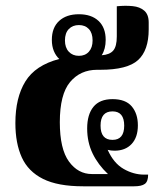

<svg xmlns="http://www.w3.org/2000/svg" viewBox="-20 -654 582 674"><path d="M272 0Q183 0 131 -26Q79 -52 56.5 -101.5Q34 -151 34 -222Q34 -311 69 -368Q104 -425 188 -447Q176 -458 169 -475Q162 -492 162 -514Q162 -557 187.5 -580.5Q213 -604 257 -604Q301 -604 326 -580.5Q351 -557 351 -514Q351 -482 337 -460Q365 -462 377.5 -476.5Q390 -491 390 -526V-632Q420 -635 445.5 -632.5Q471 -630 486.5 -616.5Q502 -603 502 -575V-551Q502 -477 464.5 -443Q427 -409 332 -409H321Q262 -409 226 -366Q190 -323 190 -225Q190 -131 222 -87Q254 -43 303 -43H359Q324 -76 305 -115.5Q286 -155 286 -203Q286 -252 308 -279Q330 -306 375 -306Q421 -306 442.5 -280.5Q464 -255 464 -214Q464 -172 442 -148.5Q420 -125 382 -125Q369 -125 358 -128Q379 -81 414 -61Q449 -41 486 -41H500Q500 -17 488.5 -8.5Q477 0 451 0ZM257 -458Q279 -458 292 -472.5Q305 -487 305 -512Q305 -538 292 -552Q279 -566 257 -566Q235 -566 221.5 -552Q208 -538 208 -512Q208 -487 221.5 -472.5Q235 -458 257 -458ZM375 -163Q416 -163 416 -213Q416 -263 375 -263Q333 -263 333 -213Q333 -163 375 -163Z"/></svg>

Font: Noto Serif Thai Condensed ExtraBold
Style: Regular
Weight: 800
Width: 3
Designer: Monotype Design Team
Foundry: Monotype Imaging Inc.
Version: Version 2.002; ttfautohint (v1.8.4.7-5d5b)